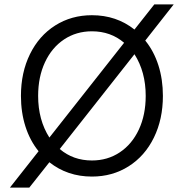

<svg xmlns="http://www.w3.org/2000/svg" viewBox="-20 -785 833 871"><path d="M75 -350Q75 -456 116 -539.5Q157 -623 230.5 -669.5Q304 -716 397 -716Q508 -716 590 -651L680 -765H768L639 -601Q678 -553 698.5 -489Q719 -425 719 -350Q719 -244 678 -160.5Q637 -77 563.5 -30.5Q490 16 397 16Q286 16 204 -49L113 66H25L155 -99Q116 -147 95.5 -211Q75 -275 75 -350ZM204 -161 543 -591Q482 -643 397 -643Q326 -643 270.5 -606Q215 -569 184 -502.5Q153 -436 153 -350Q153 -241 204 -161ZM397 -57Q468 -57 523.5 -94Q579 -131 610 -197.5Q641 -264 641 -350Q641 -459 590 -539L251 -109Q312 -57 397 -57Z"/></svg>

Font: MedMera Sans
Style: Regular
Weight: 400
Designer: Kasper Nordkvist
Foundry: UNCUT.wtf
Version: Version 1.300